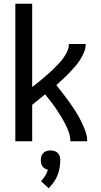

<svg xmlns="http://www.w3.org/2000/svg" viewBox="-20 -755 540 1026"><path d="M62 0V-735H152V-290Q167 -302 182.5 -314Q198 -326 212.5 -338.5Q227 -351 241.5 -364Q256 -377 270 -390.5Q284 -404 297 -418.5Q310 -433 321 -448.5Q332 -464 340 -482.5Q348 -501 348 -520H438Q438 -497 429 -475.5Q420 -454 407.5 -434.5Q395 -415 379.5 -397.5Q364 -380 348 -363.5Q332 -347 315 -331Q298 -315 281 -300Q299 -278 316.5 -255Q334 -232 351 -208.5Q368 -185 383.5 -160.5Q399 -136 412 -110Q425 -84 435.5 -56.5Q446 -29 446 0H356Q356 -24 348 -47Q340 -70 329 -91.5Q318 -113 305.5 -133.5Q293 -154 279.5 -174Q266 -194 251 -213Q236 -232 221 -251Q204 -237 186.5 -223Q169 -209 152 -195V0ZM240 251 199 213Q212 200 221.5 184.5Q231 169 236 152Q228 150 220 145.5Q212 141 207 134Q202 127 200 118.5Q198 110 198 101Q198 90 201 80Q204 70 211.5 62.5Q219 55 229.5 52Q240 49 250 49Q260 49 270.5 52Q281 55 288.5 62.5Q296 70 299 80Q302 90 302 101Q302 122 298.5 142.5Q295 163 287 182.5Q279 202 267 219Q255 236 240 251Z"/></svg>

Font: Iosevka Curly Medium
Style: Regular
Weight: 500
Monospace: yes
Designer: Belleve Invis
Foundry: Belleve Invis
Version: Version 22.1.2; ttfautohint (v1.8.4)